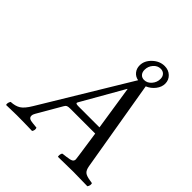

<svg xmlns="http://www.w3.org/2000/svg" viewBox="-211 -941 1091 1091"><g transform="rotate(45 334.5 -395.0)"><path d="M307.1 -283.2H474.1L433.1 -549.8H431.2L286.1 -295.9Q284.2 -292 284.2 -290Q284.2 -283.2 307.1 -283.2ZM484.9 -765.1Q460 -765.1 441.9 -744.4Q423.8 -723.6 423.8 -695.8Q423.8 -676.3 434.3 -664.6Q444.8 -652.8 462.9 -652.8Q487.8 -652.8 506.3 -674.1Q524.9 -695.3 524.9 -723.1Q524.9 -742.2 513.9 -753.7Q502.9 -765.1 484.9 -765.1ZM386.2 -693.8Q386.2 -731.4 418.2 -761.7Q450.2 -792 490.2 -792Q521.5 -792 542.2 -772.2Q563 -752.4 563 -723.1Q563 -695.8 543.7 -670.9Q524.4 -646 495.1 -633.8L587.9 -85.9Q592.8 -57.6 605.5 -47.1Q618.2 -36.6 647.9 -32.2L668 -28.8Q672.9 -13.2 662.1 2Q591.8 0 547.9 0Q509.8 0 425.8 2Q423.3 -1 424.3 -12.2Q425.3 -23.4 431.2 -28.8L459 -32.2Q485.8 -35.2 496.8 -40.8Q507.8 -46.4 507.8 -60.1Q507.8 -64.9 502.9 -97.2L481.9 -241.2H282.2Q265.1 -241.2 257.8 -237.8Q250.5 -234.4 245.1 -224.1L161.1 -79.1Q153.8 -67.4 153.8 -56.2Q153.8 -44.9 162.4 -39.3Q170.9 -33.7 189.9 -32.2L222.2 -28.8Q228.5 -13.2 217.8 2Q147.5 0 92.8 0Q81.1 0 8.8 2Q4.4 -13.2 15.1 -28.8Q50.3 -30.3 73.2 -44.4Q96.2 -58.6 122.1 -102.1L439.9 -627.9Q415.5 -632.3 400.9 -650.4Q386.2 -668.5 386.2 -693.8Z"/></g></svg>

Font: Common Serif
Style: Italic
Weight: 400
Italic angle: -12°
Designer: Philipp H. Poll, Khaled Hosny
Foundry: Stefan Peev, Context Ltd.
Version: Version 1.026